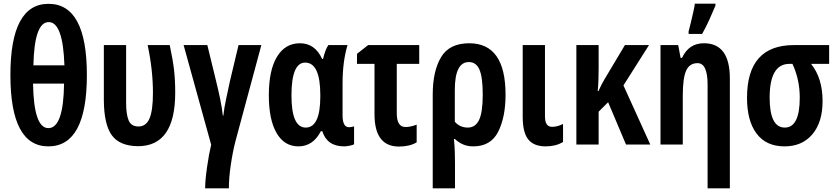

<svg xmlns="http://www.w3.org/2000/svg" viewBox="-20 -792 4584 1052"><path d="M246 -771Q37 -771 37 -381Q37 10 245 10Q456 10 456 -381Q456 -771 246 -771ZM333 -434H163Q168 -671 247 -671Q325 -671 333 -434ZM161 -334H331Q328 -90 245 -90Q165 -90 161 -334Z M940 -284Q940 -355 933.5 -410Q927 -465 910 -545H789Q818 -409 818 -283Q818 -186 799 -142.5Q780 -99 739 -99Q699 -99 685 -132Q671 -165 671 -229V-545H549V-242Q550 -109 593 -50.5Q636 8 736 9Q940 9 940 -284Z M1287 -545 1239 -344Q1228 -291 1218 -245Q1208 -199 1204 -159H1201Q1196 -204 1186 -251.5Q1176 -299 1164 -348L1116 -545H986L1137 1Q1125 50 1114.5 123.5Q1104 197 1104 240H1234Q1234 183 1244.5 111.5Q1255 40 1270 -18L1412 -545Z M1738 -73H1746Q1772 10 1866 10Q1876 10 1895 6.5Q1914 3 1920 -2V-100Q1908 -95 1892 -95Q1857 -95 1857 -160V-336Q1857 -454 1884 -545H1779Q1762 -520 1750 -469H1745Q1706 -555 1623 -555Q1543 -555 1498 -481.5Q1453 -408 1453 -270Q1453 -136 1495.5 -63Q1538 10 1615 10Q1695 10 1738 -73ZM1577 -269Q1577 -449 1652 -449Q1735 -449 1735 -271V-264Q1735 -93 1655 -93Q1577 -93 1577 -269Z M1997 -545 1936 -497V-442H2032V-166Q2032 11 2166 11Q2224 11 2263 -12V-109Q2229 -96 2202 -96Q2154 -96 2154 -171V-442H2277V-545Z M2625 -273Q2625 -177 2605 -135Q2585 -93 2543 -93Q2500 -93 2472 -125V-299Q2472 -452 2549 -452Q2589 -452 2607 -410.5Q2625 -369 2625 -273ZM2551 -555Q2442 -555 2396.5 -478.5Q2351 -402 2351 -274V240H2473V103Q2473 75 2472 41Q2471 7 2467 -30H2473Q2492 -12 2516.5 -1Q2541 10 2573 10Q2669 10 2709.5 -70Q2750 -150 2750 -273Q2750 -555 2551 -555Z M2844 -545V-152Q2844 -66 2874.5 -28Q2905 10 2970 10Q3025 10 3065 -14V-113Q3034 -97 3005 -97Q2966 -97 2966 -154V-545Z M3404 -545 3293 -359Q3276 -331 3259 -293H3255Q3258 -323 3259 -355Q3260 -387 3260 -421V-545H3138V0H3260V-180L3312 -232L3410 0H3543L3396 -324L3536 -545Z M3827 -606Q3848 -643 3866.5 -684Q3885 -725 3900 -761V-772H3787Q3786 -759 3779 -727.5Q3772 -696 3764.5 -665Q3757 -634 3753 -620V-606ZM3717 -475H3709L3696 -545H3599V0H3721V-266Q3721 -364 3739.5 -405Q3758 -446 3802 -446Q3857 -446 3857 -328V240H3979V-362Q3979 -555 3837 -555Q3754 -555 3717 -475Z M4424 -442H4523V-545H4330Q4073 -545 4073 -256Q4073 -130 4125.5 -60Q4178 10 4279 10Q4375 10 4431 -56Q4487 -122 4487 -238Q4487 -364 4424 -442ZM4305 -442H4322Q4362 -356 4362 -257Q4362 -93 4280 -93Q4197 -93 4197 -257Q4197 -442 4305 -442Z"/></svg>

Font: Noto Sans UI Condensed
Style: Bold
Weight: 700
Width: 3
Designer: Monotype Design Team
Foundry: Monotype Imaging Inc.
Version: 1.001